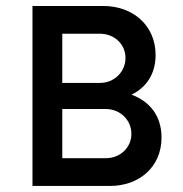

<svg xmlns="http://www.w3.org/2000/svg" viewBox="-20 -615 604 635"><path d="M415 -301.8C463.4 -325.7 494.6 -369.6 494.6 -433.1C494.6 -532.2 418 -595.2 322.3 -595.2H87.4V0H343.8C438.5 0 514.2 -61 514.2 -160.2C514.2 -232.9 474.1 -280.3 415 -301.8ZM395 -423.3C395 -377 357.4 -340.8 311 -340.8H186V-503.4H311C357.4 -503.4 395 -469.7 395 -423.3ZM330.1 -91.8H186V-254.4H330.1C377 -254.4 414.6 -218.3 414.6 -172.4C414.6 -126.5 377 -91.8 330.1 -91.8Z"/></svg>

Font: Now SemiBold
Style: Regular
Weight: 600
Designer: Alfredo Marco Pradil
Foundry: Alfredo Marco Pradil
Version: Version 1.200;hotconv 1.0.109;makeotfexe 2.5.65596